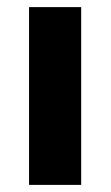

<svg xmlns="http://www.w3.org/2000/svg" viewBox="-20 -520 311 540"><path d="M61.7 -500H208.3V0H61.7Z"/></svg>

Font: Oak Sans Light
Style: Regular
Weight: 400
Designer: Erik Kennedy, Walven
Foundry: Erik Kennedy, Walven
Version: Version 1.100;Glyphs 3.1.2 (3151)